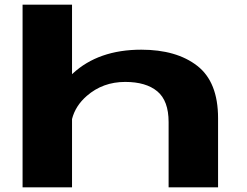

<svg xmlns="http://www.w3.org/2000/svg" viewBox="-20 -805 1060 825"><path d="M77 0V-785H289.5V-486Q291 -487 292 -488.5Q403 -591.5 587 -591.5Q738.5 -591.5 827.8 -522Q917 -452.5 917 -297V0H704.5V-280.5Q704.5 -372 656 -412.5Q607.5 -453 518 -453Q422 -453 353 -393Q304 -350.5 289.5 -293.5V0Z"/></svg>

Font: Anybody UltraExpanded Regular
Style: Bold
Weight: 700
Width: 9
Designer: Tyler Finck
Foundry: Etcetera Type Company
Version: Version 1.010; ttfautohint (v1.8.3) -l 8 -r 50 -G 200 -x 14 